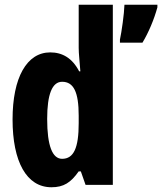

<svg xmlns="http://www.w3.org/2000/svg" viewBox="-20 -780 684 810"><path d="M197 10C249 10 279 -10 312 -57H321L341 0H456V-760H312V-578C312 -553 316 -523 319 -479H314C285 -535 243 -559 192 -559C93 -559 33 -453 33 -276C33 -98 92 10 197 10ZM644 -749V-760H505C504 -722 493 -645 486 -613V-600H581C607 -643 630 -698 644 -749ZM242 -110C201 -110 179 -165 179 -278C179 -382 200 -435 242 -435C291 -435 312 -391 312 -292V-260C312 -156 291 -110 242 -110Z"/></svg>

Font: Noto Sans Kannada ExtraCondensed ExtraBold
Style: Regular
Weight: 800
Width: 2
Designer: Jelle Bosma - Monotype Design Team
Foundry: Monotype Imaging Inc.
Version: Version 2.005